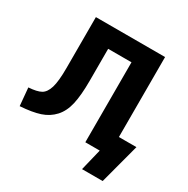

<svg xmlns="http://www.w3.org/2000/svg" viewBox="-195 -901 1205 1233"><g transform="rotate(30 407.5 -285.0)"><path d="M679 -137H809L730 160H577L616 0H603H509V-593H336V-355Q336 -249 321 -182.5Q306 -116 268 -74.5Q230 -33 174 -14.5Q118 4 28 10L16 -122Q78 -126 107.5 -142.5Q137 -159 151.5 -206.5Q166 -254 166 -352V-730H679Z"/></g></svg>

Font: Mplus 1p ExtraBold
Style: Regular
Weight: 800
Version: Version 1.061